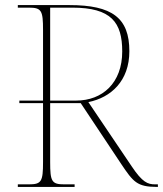

<svg xmlns="http://www.w3.org/2000/svg" viewBox="-20 -734 640 754"><path d="M50 0H273V-10H233C183 -10 177 -21 177 -98V-329H297L456 -90C503 -20 518 0 596 0H600V-10H589C560 -10 539 -18 497 -81L327 -333C416 -351 488 -416 488 -533C488 -664 420 -714 253 -714H50V-704H93C143 -704 149 -693 149 -616V-339H56V-329H149V-98C149 -21 143 -10 93 -10H50ZM279 -339H177V-704H264C417 -704 460 -646 460 -532C460 -408 382 -339 279 -339Z"/></svg>

Font: Noto Serif Display Thin
Style: Regular
Weight: 100
Designer: Monotype Design Team
Foundry: Monotype Imaging Inc.
Version: Version 2.009